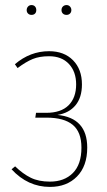

<svg xmlns="http://www.w3.org/2000/svg" viewBox="-20 -732 424 762"><path d="M105 -711.9Q113.8 -711.9 118.9 -706.3Q124 -700.7 124 -691.9Q124 -683.1 118.9 -678Q113.8 -672.9 105 -672.9Q96.7 -672.9 91.3 -678.2Q85.9 -683.6 85.9 -691.9Q85.9 -700.2 91.3 -706.1Q96.7 -711.9 105 -711.9ZM244.1 -711.9Q252.4 -711.9 257.8 -706.1Q263.2 -700.2 263.2 -691.9Q263.2 -683.6 257.8 -678.2Q252.4 -672.9 244.1 -672.9Q234.9 -672.9 229.5 -678.2Q224.1 -683.6 224.1 -691.9Q224.1 -700.7 229.7 -706.3Q235.4 -711.9 244.1 -711.9ZM174.8 -528.8Q234.4 -528.8 269.8 -492.9Q305.2 -457 305.2 -397Q305.2 -344.7 279.5 -314Q253.9 -283.2 208 -275.9Q326.2 -264.2 326.2 -146Q326.2 -72.8 285.6 -31.5Q245.1 9.8 178.2 9.8Q90.3 9.8 25.9 -60.1L40 -71.8Q70.8 -42 102.1 -26.6Q133.3 -11.2 178.2 -11.2Q235.4 -11.2 269.3 -45.4Q303.2 -79.6 303.2 -146Q303.2 -208 268.6 -236.6Q233.9 -265.1 165 -265.1H120.1L123 -284.2H163.1Q222.2 -284.2 252.2 -314.2Q282.2 -344.2 282.2 -397Q282.2 -447.3 253.7 -478Q225.1 -508.8 174.8 -508.8Q136.7 -508.8 109.9 -497.8Q83 -486.8 49.8 -461.9L39.1 -477.1Q99.6 -528.8 174.8 -528.8Z"/></svg>

Font: Fira Sans Compressed Thin
Style: Regular
Weight: 100
Width: 1
Designer: Carrois Corporate & Edenspiekermann AG
Foundry: Carrois Corporate GbR & Edenspiekermann AG
Version: Version 4.203;PS 004.203;hotconv 1.0.88;makeotf.lib2.5.64775